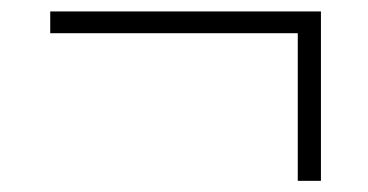

<svg xmlns="http://www.w3.org/2000/svg" viewBox="-20 -420 660 344"><path d="M513.5 -96V-360.5H70V-399.5H555V-96Z"/></svg>

Font: Encode Sans Condensed Condensed ExtraLight
Style: Regular
Weight: 200
Width: 3
Designer: Multiple Designers
Foundry: Impallari Type
Version: Version 3.000; ttfautohint (v1.8.3) -l 8 -r 50 -G 200 -x 14 